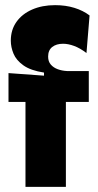

<svg xmlns="http://www.w3.org/2000/svg" viewBox="-20 -726 379 746"><path d="M79 0V-330H13V-442L151 -432V-444Q99 -452 71 -472Q43 -492 32.5 -517.5Q22 -543 22 -568Q22 -610 44 -641Q66 -672 105 -689Q144 -706 194 -706Q235 -706 269 -695.5Q303 -685 328 -666L316 -520Q291 -539 268 -547.5Q245 -556 225 -556Q199 -556 183 -543.5Q167 -531 167 -506Q167 -487 177.5 -475Q188 -463 204.5 -457Q221 -451 240 -450H325V-330H236V0Z"/></svg>

Font: Bricolage Grotesque 72pt SemiCondensed ExtraBold
Style: Regular
Weight: 800
Width: 4
Designer: Mathieu Triay
Foundry: Atelier Triay
Version: Version 1.001;gftools[0.9.33.dev8+g029e19f]